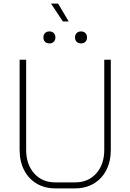

<svg xmlns="http://www.w3.org/2000/svg" viewBox="-20 -1029 718 1057"><path d="M88 -204V-700H124V-204Q124 -124 168 -74.5Q212 -25 284 -25H394Q466 -25 510 -74.5Q554 -124 554 -204V-700H590V-204Q590 -141 565.5 -93Q541 -45 496.5 -18.5Q452 8 394 8H284Q226 8 181.5 -18.5Q137 -45 112.5 -93Q88 -141 88 -204ZM261 -1009H300L358 -911H326ZM219 -823Q219 -838 228 -847Q237 -856 252 -856Q267 -856 276 -847Q285 -838 285 -823Q285 -808 276 -799Q267 -790 252 -790Q237 -790 228 -799Q219 -808 219 -823ZM393 -823Q393 -838 402 -847Q411 -856 426 -856Q441 -856 450 -847Q459 -838 459 -823Q459 -808 450 -799Q441 -790 426 -790Q411 -790 402 -799Q393 -808 393 -823Z"/></svg>

Font: Bai Jamjuree ExtraLight
Style: Regular
Weight: 275
Designer: Katatrad Aksorn Co.,Ltd.
Foundry: Cadson Demak Co.,Ltd.
Version: Version 1.000; ttfautohint (v1.6)